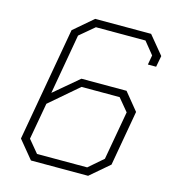

<svg xmlns="http://www.w3.org/2000/svg" viewBox="-105 -788 791 876"><g transform="rotate(15 290.5 -350.0)"><path d="M51 -85 146 -622 237 -700H501L572 -614L562 -561H523L531 -606L484 -664H250L181 -606L131 -322L247 -420H460L527 -338L481 -77L391 0H121ZM377 -36 445 -95 486 -325 437 -384H257L122 -268L91 -95L140 -36Z"/></g></svg>

Font: Chakra Petch ExtraLight
Style: Italic
Weight: 275
Italic angle: -10°
Designer: Katatrad Aksorn Co.,Ltd.
Foundry: Cadson Demak Co.,Ltd.
Version: Version 1.000; ttfautohint (v1.6)